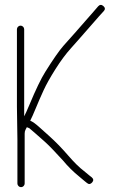

<svg xmlns="http://www.w3.org/2000/svg" viewBox="-20 -758 502 794"><path d="M52 -181V1C52 5 53.5 8.5 56.5 11.5C59.5 14.5 63 16 67 16C71 16 74.5 14.5 77.5 11.5C80.5 8.5 82 5 82 1V-205.5C82 -211.8 83.2 -217.2 85.5 -221.5C87.8 -225.8 89.7 -229.3 91 -232C95 -230.7 98.3 -229.3 101 -228C109.3 -221.3 130 -203.3 163 -174C180.7 -158.3 206 -132.3 239 -96C260.1 -70.4 283.1 -47.6 308 -27.5C316.7 -20.5 324 -14.3 330 -9L340 -1C347.3 5 354.3 4.2 361 -3.5C367.7 -11.2 367 -18.3 359 -25L350 -32C343.3 -37.3 335.7 -43.7 327 -51C308.3 -65 286.3 -86.7 261 -116C235.1 -146 209.1 -172.6 183 -196C170.3 -207.3 156.6 -219.6 141.9 -232.8C127.2 -246 114.9 -254.8 105 -259C110.3 -269 118 -286.2 128 -310.5C138 -334.8 148.7 -359.3 160 -384C171.3 -408.7 187.8 -438.1 209.5 -472.4C231.2 -506.7 252.4 -535.2 273 -558C285.7 -572 298.5 -586.5 311.5 -601.5C324.5 -616.5 337.5 -631.3 350.5 -646C363.5 -660.7 376.3 -675.3 389 -690L409 -712C415.7 -719.3 415.2 -726.3 407.5 -733C399.8 -739.7 392.7 -739.3 386 -732L367 -710C330.1 -667.3 304.1 -637.7 289 -621C275.7 -606.3 260.1 -588.9 242.3 -568.6C224.5 -548.3 199.4 -512.3 167 -460.4C149.6 -432.7 128 -387.7 102 -325.5C92.7 -303.2 85.3 -287 80 -277V-637C80 -641 78.5 -644.5 75.5 -647.5C72.5 -650.5 69 -652 65 -652C61 -652 57.5 -650.5 54.5 -647.5C51.5 -644.5 50 -641 50 -637V-317Z"/></svg>

Font: Proton
Style: ExBd
Weight: 500
Version: Version 1.017